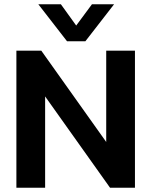

<svg xmlns="http://www.w3.org/2000/svg" viewBox="-20 -882 711 902"><path d="M295 -688 160 -862H266L338 -762L412 -862H516L381 -688ZM57 0V-644H174L479 -215V-644H614V0H497L192 -429V0Z"/></svg>

Font: Kanit Medium
Style: Regular
Weight: 500
Designer: Katatrad Team
Foundry: CadsonDemak
Version: Version 2.000; ttfautohint (v1.8.3)